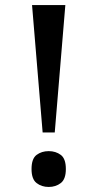

<svg xmlns="http://www.w3.org/2000/svg" viewBox="-20 -734 387 761"><path d="M149 -209 107 -714H239L197 -209ZM173 7Q145 7 125 -8.5Q105 -24 105 -64Q105 -105 125 -120Q145 -135 173 -135Q201 -135 221 -120Q241 -105 241 -64Q241 -24 221 -8.5Q201 7 173 7Z"/></svg>

Font: Noto Serif Khmer Medium
Style: Regular
Weight: 500
Version: Version 2.003